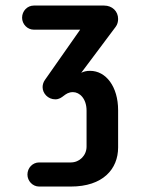

<svg xmlns="http://www.w3.org/2000/svg" viewBox="-20 -684 540 704"><path d="M80.6 -43.9C80.6 -20.5 99.6 0 123.5 0H239.7C357.4 0 413.1 -64 413.1 -143.6V-279.8C413.1 -366.2 368.7 -424.3 310.1 -424.3C296.4 -424.3 286.1 -421.4 277.8 -417L404.3 -585.9C410.6 -594.2 413.1 -605 413.1 -614.3C413.1 -643.1 391.1 -663.6 361.8 -663.6H104C80.1 -663.6 61 -643.6 61 -619.1C61 -595.7 80.1 -575.2 104 -575.2H273.9L144.5 -390.6C138.7 -382.3 136.2 -373 136.2 -364.3C136.2 -341.8 155.8 -319.8 182.6 -319.8C211.4 -319.8 215.8 -346.2 247.6 -346.2C272 -346.2 297.4 -322.3 297.4 -278.3V-146.5C297.4 -114.3 272 -88.4 239.7 -88.4H123.5C99.6 -88.4 80.6 -68.4 80.6 -43.9Z"/></svg>

Font: Supermercado One
Style: Regular
Weight: 400
Designer: James Grieshaber
Foundry: James Grieshaber
Version: Version 1.002